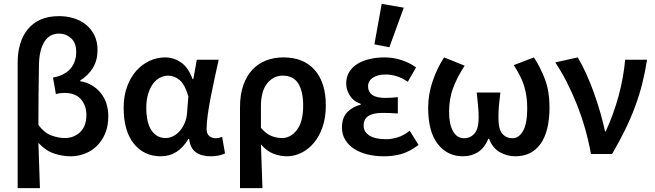

<svg xmlns="http://www.w3.org/2000/svg" viewBox="-20 -802 3409 1000"><path d="M72 178V-478Q72 -529 85 -573Q98 -617 124.5 -649.5Q151 -682 191.5 -700Q232 -718 288 -718Q326 -718 362 -707.5Q398 -697 426 -675Q454 -653 471 -619.5Q488 -586 488 -541Q488 -489 464.5 -449.5Q441 -410 398 -383V-379Q463 -368 503.5 -319Q544 -270 544 -196Q544 -144 527 -105Q510 -66 482.5 -40Q455 -14 420 -1Q385 12 349 12Q305 12 261.5 -2.5Q218 -17 180 -58Q182 2 184 60Q186 118 188 178ZM318 -83Q364 -83 397 -113.5Q430 -144 430 -204Q430 -252 401.5 -285Q373 -318 316 -318Q292 -318 271 -312L256 -398Q289 -404 312.5 -417Q336 -430 350 -448Q364 -466 370.5 -487Q377 -508 377 -531Q377 -579 350 -603Q323 -627 288 -627Q238 -627 211.5 -585Q185 -543 183 -468Q180 -309 180 -151Q211 -110 247.5 -96.5Q284 -83 318 -83Z M817 12Q730 12 677 -54Q624 -120 624 -240Q624 -302 642 -351Q660 -400 690 -433.5Q720 -467 759 -485Q798 -503 840 -503Q884 -503 922 -477.5Q960 -452 983 -390H987L1005 -491H1119Q1109 -446 1098 -395.5Q1087 -345 1077.5 -296Q1068 -247 1062 -204Q1056 -161 1056 -130Q1056 -105 1070 -93.5Q1084 -82 1104 -82Q1118 -82 1137 -89L1152 -3Q1140 3 1121.5 7.5Q1103 12 1077 12Q1029 12 1000 -9Q971 -30 965 -78H961Q908 12 817 12ZM843 -83Q863 -83 882.5 -93Q902 -103 917 -120.5Q932 -138 942 -161.5Q952 -185 954 -212L961 -300Q943 -362 915.5 -385Q888 -408 856 -408Q835 -408 814.5 -398Q794 -388 778 -367Q762 -346 752 -314.5Q742 -283 742 -241Q742 -163 769 -123Q796 -83 843 -83Z M1230 178V-243Q1230 -310 1247.5 -359Q1265 -408 1295.5 -440Q1326 -472 1367 -487.5Q1408 -503 1456 -503Q1562 -503 1619.5 -437Q1677 -371 1677 -253Q1677 -190 1660 -140.5Q1643 -91 1614.5 -57.5Q1586 -24 1549.5 -6Q1513 12 1474 12Q1439 12 1404 -1.5Q1369 -15 1339 -50Q1341 12 1343 65Q1345 118 1347 178ZM1449 -83Q1494 -83 1526.5 -125.5Q1559 -168 1559 -252Q1559 -326 1533.5 -367Q1508 -408 1452 -408Q1404 -408 1371.5 -367.5Q1339 -327 1339 -249V-136Q1368 -103 1395.5 -93Q1423 -83 1449 -83Z M1980 12Q1933 12 1893 2Q1853 -8 1824 -27Q1795 -46 1778 -74Q1761 -102 1761 -138Q1761 -189 1788.5 -217.5Q1816 -246 1859 -257V-261Q1821 -274 1802 -304.5Q1783 -335 1783 -367Q1783 -402 1799.5 -428Q1816 -454 1843.5 -470.5Q1871 -487 1907 -495Q1943 -503 1983 -503Q2028 -503 2070 -489.5Q2112 -476 2147 -451L2104 -376Q2049 -414 1988 -414Q1948 -414 1922.5 -397.5Q1897 -381 1897 -352Q1897 -324 1918.5 -308Q1940 -292 1987 -292Q2002 -292 2018 -293Q2034 -294 2052 -296V-211Q2010 -214 1972 -214Q1874 -214 1874 -149Q1874 -115 1904 -96Q1934 -77 1991 -77Q2020 -77 2051 -86.5Q2082 -96 2114 -121L2160 -47Q2113 -12 2071 0Q2029 12 1980 12ZM1930 -571 1968 -782 2083 -762 2008 -556Z M2391 12Q2310 12 2260 -52Q2210 -116 2210 -241Q2210 -311 2233.5 -379.5Q2257 -448 2293 -503L2400 -460Q2361 -400 2340 -344Q2319 -288 2319 -219Q2319 -155 2339.5 -118.5Q2360 -82 2397 -82Q2430 -82 2451.5 -107Q2473 -132 2473 -189Q2473 -221 2470 -250Q2467 -279 2463 -320H2586Q2581 -279 2578.5 -250Q2576 -221 2576 -189Q2576 -128 2596.5 -105Q2617 -82 2649 -82Q2683 -82 2704.5 -120.5Q2726 -159 2726 -237Q2726 -271 2722 -299Q2718 -327 2710 -353.5Q2702 -380 2688.5 -406.5Q2675 -433 2656 -463L2761 -503Q2797 -447 2819.5 -386Q2842 -325 2842 -244Q2842 -118 2795.5 -53Q2749 12 2664 12Q2622 12 2584 -9Q2546 -30 2527 -79H2523Q2503 -30 2468.5 -9Q2434 12 2391 12Z M3058 0Q3033 -137 2983.5 -260.5Q2934 -384 2872 -477L2989 -503Q3011 -467 3033 -418.5Q3055 -370 3073.5 -318Q3092 -266 3107 -214Q3122 -162 3131 -118H3135Q3176 -207 3202 -303Q3228 -399 3236 -491H3350Q3340 -426 3325 -366.5Q3310 -307 3288 -247.5Q3266 -188 3236.5 -127.5Q3207 -67 3168 0Z"/></svg>

Font: TT Toshiba Sans Medium
Style: Regular
Weight: 500
Designer: Paul D. Hunt
Foundry: Toshiba Corporation
Version: Version 2.020;PS 2.000;hotconv 1.0.86;makeotf.lib2.5.63406